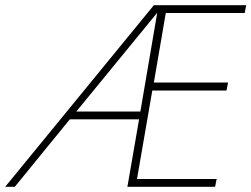

<svg xmlns="http://www.w3.org/2000/svg" viewBox="-43 -720 969 740"><path d="M563 -671 498 -290H251ZM544 -371H830L836 -402H550L596 -670H900L906 -700H550L-23 0H14L226 -260H493L448 0H466H480H786L792 -30H485Z"/></svg>

Font: Jost* 200 Thin Italic
Style: Italic
Weight: 200
Italic angle: -10°
Version: Version 3.200; ttfautohint (v0.97) -l 8 -r 50 -G 200 -x 14 -